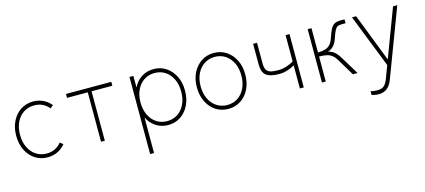

<svg xmlns="http://www.w3.org/2000/svg" viewBox="-56 -964 3678 1662"><g transform="rotate(-15 1782.5 -132.5)"><path d="M270 11Q207 11 158 -21Q109 -53 81 -109.5Q53 -166 53 -239Q53 -312 81 -368.5Q109 -425 158 -457Q207 -489 270 -489Q317 -489 358 -470Q399 -451 429 -414L402 -392Q351 -454 270 -454Q217 -454 175.5 -427Q134 -400 110.5 -351.5Q87 -303 87 -239Q87 -175 110.5 -126Q134 -77 175.5 -50Q217 -23 270 -23Q351 -23 402 -86L429 -64Q399 -27 358 -8Q317 11 270 11Z M749 0V-443H563V-478H969V-443H783V0Z M1132 213V-478H1167V-374Q1193 -428 1240.5 -459Q1288 -490 1350 -490Q1413 -490 1461.5 -457.5Q1510 -425 1538 -369Q1566 -313 1566 -240Q1566 -167 1538 -110Q1510 -53 1461.5 -21Q1413 11 1350 11Q1288 11 1240.5 -20.5Q1193 -52 1167 -105V213ZM1350 -24Q1403 -24 1444 -51Q1485 -78 1508.5 -127Q1532 -176 1532 -240Q1532 -304 1508.5 -352.5Q1485 -401 1444 -428Q1403 -455 1350 -455Q1296 -455 1255 -428Q1214 -401 1190.5 -352.5Q1167 -304 1167 -240Q1167 -176 1190.5 -127Q1214 -78 1255 -51Q1296 -24 1350 -24Z M1889 11Q1826 11 1777 -21Q1728 -53 1700 -110Q1672 -167 1672 -240Q1672 -313 1700 -369Q1728 -425 1777 -457.5Q1826 -490 1889 -490Q1952 -490 2001 -457.5Q2050 -425 2078 -369Q2106 -313 2106 -240Q2106 -167 2078 -110Q2050 -53 2001 -21Q1952 11 1889 11ZM1889 -24Q1942 -24 1983 -51Q2024 -78 2047.5 -127Q2071 -176 2071 -240Q2071 -304 2047.5 -352.5Q2024 -401 1983 -428Q1942 -455 1889 -455Q1836 -455 1794.5 -428Q1753 -401 1729.5 -352.5Q1706 -304 1706 -240Q1706 -176 1729.5 -127Q1753 -78 1794.5 -51Q1836 -24 1889 -24Z M2531 0V-207Q2501 -189 2465 -178Q2429 -167 2392 -167Q2313 -167 2276.5 -194Q2240 -221 2240 -295V-478H2275V-295Q2275 -260 2284.5 -239.5Q2294 -219 2319 -210Q2344 -201 2392 -201Q2429 -201 2466.5 -213Q2504 -225 2531 -243V-478H2566V0Z M2729 0V-478H2763V-260Q2803 -261 2829.5 -269Q2856 -277 2874 -297.5Q2892 -318 2905 -357Q2919 -399 2932.5 -426Q2946 -453 2966.5 -465.5Q2987 -478 3022 -478H3059V-443H3022Q3001 -443 2988 -437Q2975 -431 2963.5 -410.5Q2952 -390 2937 -345Q2922 -299 2899.5 -276Q2877 -253 2848 -245Q2879 -238 2902.5 -219.5Q2926 -201 2947 -166Q2986 -102 3008 -66Q3030 -30 3039 -15Q3048 0 3048 0H3006L2917 -148Q2899 -179 2879 -195Q2859 -211 2831.5 -217.5Q2804 -224 2763 -224V0Z M3179 225Q3163 225 3146.5 222Q3130 219 3116 215V181Q3129 185 3146 187Q3163 189 3179 189Q3214 189 3235 171.5Q3256 154 3272 111L3314 0L3126 -478H3163L3331 -46L3494 -478H3532L3305 122Q3286 176 3255 200.5Q3224 225 3179 225Z"/></g></svg>

Font: Zen Kaku Gothic New Light
Style: Regular
Weight: 300
Designer: Yoshimichi Ohira
Foundry: Positype
Version: Version 1.002